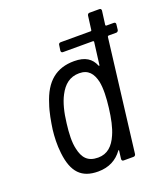

<svg xmlns="http://www.w3.org/2000/svg" viewBox="-131 -792 777 893"><g transform="rotate(-20 257.5 -346.0)"><path d="M506 -617H469C467 -617 465 -619 465 -621L474 -690C474 -696 471 -700 465 -700H416C410 -700 406 -696 405 -690L396 -621C396 -619 394 -617 392 -617H243C237 -617 232 -613 232 -607L228 -580C228 -574 231 -570 237 -570H386C388 -570 390 -568 390 -566L376 -456C376 -452 373 -451 371 -455C356 -492 326 -513 271 -513C184 -513 126 -468 95 -367C82 -331 74 -283 69 -248C65 -213 63 -174 68 -132C79 -34 121 8 202 8C256 8 295 -14 322 -51C324 -54 327 -54 326 -50L321 -10C321 -4 324 0 330 0H379C385 0 389 -4 390 -10L458 -566C459 -568 461 -570 463 -570H501C506 -570 511 -574 512 -580L515 -607C516 -613 512 -617 506 -617ZM319 -127C299 -81 270 -53 224 -53C172 -53 150 -81 140 -128C132 -161 134 -205 140 -253C146 -305 157 -350 175 -384C197 -426 227 -452 274 -452C319 -452 340 -425 350 -382C357 -347 355 -302 349 -253C343 -204 334 -160 319 -127Z"/></g></svg>

Font: Barlow Semi Condensed
Style: Italic
Weight: 400
Width: 4
Italic angle: -7°
Designer: Jeremy Tribby
Foundry: Tribby Type
Version: Version 1.422;hotconv 1.0.109;makeotfexe 2.5.65596